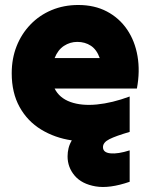

<svg xmlns="http://www.w3.org/2000/svg" viewBox="-20 -553 607 770"><path d="M500 176Q500 176 500 176Q500 176 500 176Q419 204 363.5 194.5Q308 185 279.5 151.5Q251 118 251 74Q251 57 255 41Q259 25 268 10Q200 0 145 -33.5Q90 -67 58.5 -124Q27 -181 27 -259Q27 -318 46.5 -367.5Q66 -417 102 -454.5Q138 -492 187 -512.5Q236 -533 294 -533Q359 -533 408.5 -507Q458 -481 489.5 -435Q521 -389 531.5 -328Q542 -267 529 -198Q447 -198 364 -198Q281 -198 199 -198Q218 -160 262.5 -144Q307 -128 368.5 -134Q430 -140 500 -166Q500 -131 500 -95Q500 -59 500 -24Q445 -8 419 5Q393 18 393 37Q393 59 423 62Q453 65 500 50Q500 81 500 112.5Q500 144 500 176ZM290 -385Q290 -385 290 -385Q290 -385 290 -385Q261 -385 236.5 -369Q212 -353 199 -320Q244 -320 289.5 -320Q335 -320 380 -320Q368 -354 344.5 -369.5Q321 -385 290 -385Z"/></svg>

Font: Tilt Warp
Style: Regular
Weight: 400
Designer: Andy Clymer
Foundry: Andy Clymer
Version: Version 1.000